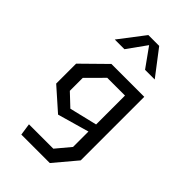

<svg xmlns="http://www.w3.org/2000/svg" viewBox="-293 -906 1206 1206"><g transform="rotate(45 310.0 -303.0)"><path d="M138 120.5H354.5L434.3 25.2V-144.3L436.8 -158.8V-513.7H528V50.8L402.5 200H149.7ZM78 -181.3V-358.3L236.2 -513.8H485.3V-433.7H279.2L170.8 -324.7V-209.8L252.5 -132.7L485.3 -188.7V-126.2L224.2 -51.8ZM271.8 -806.2H368.2L497.5 -637.2H411.5L305 -785.8H335L228.5 -637.2H142.5Z"/></g></svg>

Font: Monaspace Krypton Var
Style: Regular
Weight: 400
Designer: Riley Cran and the Lettermatic Team
Version: Version 1.101 (Monaspace Krypton Var)